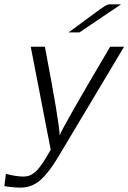

<svg xmlns="http://www.w3.org/2000/svg" viewBox="-25 -687 590 882"><path d="M-4.9 168 2 111.8Q49.8 124 82 124Q95.2 124 105.7 121.1Q116.2 118.2 126.7 110.6Q137.2 103 144 96.4Q150.9 89.8 160.9 75.9Q170.9 62 176 54.4Q181.2 46.9 192.1 27.8Q203.1 8.8 208 1L116.2 -472.2H181.2Q249 -117.2 249 -64.9Q264.2 -106 481 -472.2H544.9L238.8 40Q195.8 110.8 157.5 142.8Q119.1 174.8 69.8 174.8Q37.1 174.8 -4.9 168ZM290 -538.1Q338.9 -574.2 398.9 -618.2Q448.7 -655.3 459.5 -661.1Q470.2 -667 481 -667H530.8L339.8 -538.1Z"/></svg>

Font: CMU Bright
Style: Oblique
Weight: 500
Italic angle: -12°
Version: Version 0.7.0